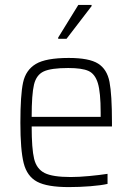

<svg xmlns="http://www.w3.org/2000/svg" viewBox="-20 -754 539 782"><path d="M436 -239H109Q109 -148 119 -107Q129 -66 161.5 -49.5Q194 -33 268 -33Q301 -33 343.5 -37Q386 -41 418 -46V-5Q392 1 348 4.5Q304 8 260 8Q172 8 131 -14Q90 -36 76.5 -89.5Q63 -143 63 -254Q63 -367 74 -418Q85 -469 126 -493.5Q167 -518 260 -518Q343 -518 379.5 -495Q416 -472 426 -420.5Q436 -369 436 -256ZM109 -278H390V-296Q390 -378 378.5 -415.5Q367 -453 340.5 -465Q314 -477 258 -477Q188 -477 158 -463Q128 -449 118.5 -409.5Q109 -370 109 -278ZM217 -596V-601L299 -734H353V-729L251 -596Z"/></svg>

Font: Saira Semi Condensed ExtraLight
Style: Regular
Weight: 200
Width: 4
Designer: Hector Gatti with collaboration of the Omnibus-Type team
Foundry: Omnibus-Type
Version: Version 1.001; ttfautohint (v1.8)